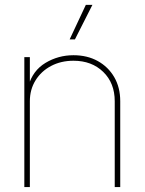

<svg xmlns="http://www.w3.org/2000/svg" viewBox="-20 -762 589 782"><path d="M101.6 -349.6V0H79.1V-529.3H101.6V-412.1H95.7Q113.3 -474.6 165.3 -505.9Q217.3 -537.1 279.3 -537.1Q335.4 -537.1 378.2 -513.4Q420.9 -489.7 445.3 -447.8Q469.7 -405.8 469.7 -349.6V0H447.3V-349.6Q447.3 -423.8 400.4 -469.2Q353.5 -514.6 279.3 -514.6Q228.5 -514.6 188.2 -493.4Q147.9 -472.2 124.8 -434.8Q101.6 -397.5 101.6 -349.6ZM263.7 -601.6 329.6 -742.2H356.4L285.2 -601.6Z"/></svg>

Font: Inter 24pt Thin
Style: Regular
Weight: 250
Designer: Rasmus Andersson
Foundry: rsms
Version: Version 4.001;git-66647c0bb